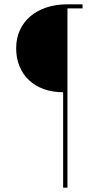

<svg xmlns="http://www.w3.org/2000/svg" viewBox="-20 -720 513 891"><path d="M273 151H293V-681H363V-700H294Q240 -700 196 -685.5Q152 -671 120.5 -644Q89 -617 72 -579.5Q55 -542 55 -496Q55 -450 70.5 -412.5Q86 -375 114.5 -348Q143 -321 183.5 -306.5Q224 -292 273 -292Z"/></svg>

Font: Fixel Variable
Style: Regular
Weight: 100
Width: 3
Designer: AlfaBravo + MacPaw
Foundry: Kyrylo Tkachov, Marchela Mozhyna, Serhii Makarenko, Maria Weinstein, Zakhar Kryvoshyya
Version: Version 1.211